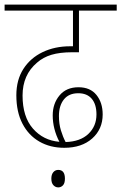

<svg xmlns="http://www.w3.org/2000/svg" viewBox="-20 -642 527 834"><path d="M259 0Q198 0 151 -27Q104 -54 77.5 -105Q51 -156 51 -228Q51 -295 81.5 -342.5Q112 -390 165 -415.5Q218 -441 285 -441H297V-596H0V-622H487V-596H323V-415H293Q240 -415 203.5 -404Q167 -393 141 -370Q78 -317 78 -227Q78 -135 123 -83.5Q168 -32 238 -26Q209 -82 209 -141Q209 -192 238.5 -227.5Q268 -263 321 -263Q372 -263 399 -229.5Q426 -196 426 -145Q426 -81 380.5 -40.5Q335 0 259 0ZM236 -138Q236 -104 244.5 -76Q253 -48 265 -25Q329 -27 364 -60.5Q399 -94 399 -145Q399 -189 378.5 -213Q358 -237 320 -237Q279 -237 257.5 -210Q236 -183 236 -138ZM203 134Q203 116 211.5 106Q220 96 233 96Q262 96 262 134Q262 154 253.5 163Q245 172 233 172Q221 172 212 162.5Q203 153 203 134Z"/></svg>

Font: Noto Sans SemiCondensed Thin
Style: Regular
Weight: 100
Width: 4
Designer: Monotype Design Team
Foundry: Monotype Imaging Inc.
Version: Version 2.013; ttfautohint (v1.8.4.7-5d5b)